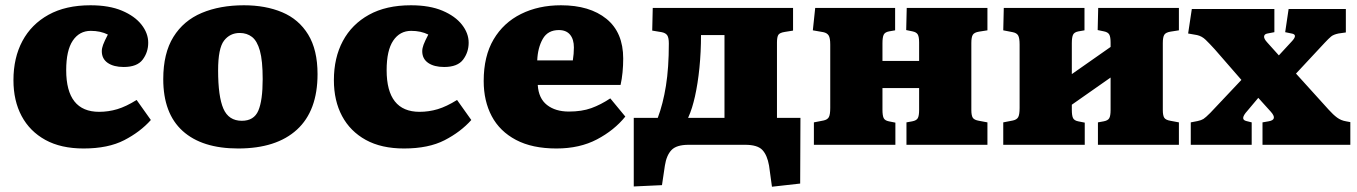

<svg xmlns="http://www.w3.org/2000/svg" viewBox="-20 -549 5144 728"><path d="M297 14Q211 14 152 -18.5Q93 -51 62 -109Q31 -167 31 -245Q31 -330 65 -393.5Q99 -457 164 -493Q229 -529 323 -529Q394 -529 442.5 -508.5Q491 -488 516.5 -455.5Q542 -423 542 -387Q542 -351 521 -323Q500 -295 449 -295Q411 -295 388.5 -310.5Q366 -326 366 -355Q366 -366 371 -379.5Q376 -393 389 -418Q361 -432 324 -432Q281 -432 256 -395Q231 -358 231 -283Q231 -125 356 -125Q391 -125 424.5 -135Q458 -145 498 -170L552 -94Q512 -49 451 -17.5Q390 14 297 14Z M883 14Q746 14 672.5 -52.5Q599 -119 599 -249Q599 -347 637.5 -409Q676 -471 745 -500Q814 -529 905 -529Q987 -529 1050 -502.5Q1113 -476 1148.5 -418Q1184 -360 1184 -268Q1184 -129 1106 -57.5Q1028 14 883 14ZM897 -91Q943 -91 959.5 -129.5Q976 -168 976 -249Q976 -319 965.5 -356.5Q955 -394 935.5 -409Q916 -424 889 -424Q852 -424 829.5 -395Q807 -366 807 -282Q807 -183 827 -137Q847 -91 897 -91Z M1512 14Q1426 14 1367 -18.5Q1308 -51 1277 -109Q1246 -167 1246 -245Q1246 -330 1280 -393.5Q1314 -457 1379 -493Q1444 -529 1538 -529Q1609 -529 1657.5 -508.5Q1706 -488 1731.5 -455.5Q1757 -423 1757 -387Q1757 -351 1736 -323Q1715 -295 1664 -295Q1626 -295 1603.5 -310.5Q1581 -326 1581 -355Q1581 -366 1586 -379.5Q1591 -393 1604 -418Q1576 -432 1539 -432Q1496 -432 1471 -395Q1446 -358 1446 -283Q1446 -125 1571 -125Q1606 -125 1639.5 -135Q1673 -145 1713 -170L1767 -94Q1727 -49 1666 -17.5Q1605 14 1512 14Z M2090 14Q1998 14 1936.5 -18.5Q1875 -51 1844.5 -108.5Q1814 -166 1814 -242Q1814 -336 1851.5 -399.5Q1889 -463 1955.5 -496Q2022 -529 2107 -529Q2216 -529 2279.5 -477.5Q2343 -426 2343 -327Q2343 -301 2340.5 -275Q2338 -249 2333 -227H2019Q2022 -176 2054 -151Q2086 -126 2137 -126Q2186 -126 2222 -139Q2258 -152 2294 -176L2351 -107Q2309 -55 2243.5 -20.5Q2178 14 2090 14ZM2017 -320H2152Q2154 -333 2155 -345Q2156 -357 2156 -369Q2156 -400 2141.5 -417.5Q2127 -435 2099 -435Q2057 -435 2038 -401.5Q2019 -368 2017 -320Z M2907 159 2896 79Q2889 39 2870.5 19.5Q2852 0 2805 0H2591Q2545 0 2526 20Q2507 40 2501 79L2490 153L2383 158V-102H2474Q2494 -155 2505 -223.5Q2516 -292 2516 -384Q2516 -406 2510 -415Q2504 -424 2489 -427L2453 -433L2455 -519H2987V-433L2956 -428Q2936 -425 2931 -416.5Q2926 -408 2926 -388V-102H3015L3014 147ZM2589 -102H2727V-416H2638Q2638 -352 2632 -292Q2626 -232 2615 -183Q2610 -161 2604 -141.5Q2598 -122 2589 -102Z M3066 0V-85L3102 -92Q3117 -95 3122.5 -104.5Q3128 -114 3128 -140V-380Q3128 -405 3122 -414.5Q3116 -424 3102 -427L3062 -434L3071 -519H3374V-434L3351 -430Q3335 -427 3330.5 -417Q3326 -407 3326 -385V-318H3465V-388Q3465 -409 3460 -418Q3455 -427 3440 -430L3416 -435L3418 -519H3724V-434L3692 -429Q3674 -426 3668.5 -417Q3663 -408 3663 -386V-132Q3663 -111 3668.5 -102.5Q3674 -94 3692 -91L3724 -85V0H3417V-85L3439 -89Q3455 -92 3460 -101Q3465 -110 3465 -132V-215H3326V-133Q3326 -111 3330.5 -101.5Q3335 -92 3350 -89L3375 -84V0Z M3784 0V-85L3820 -92Q3835 -95 3840.5 -104.5Q3846 -114 3846 -140V-380Q3846 -405 3840.5 -414.5Q3835 -424 3820 -427L3784 -434L3786 -519H4092V-434L4069 -430Q4053 -427 4048.5 -417Q4044 -407 4044 -385V-268L4191 -371V-388Q4191 -409 4186 -418Q4181 -427 4166 -430L4142 -435L4144 -519H4450V-434L4418 -429Q4400 -426 4394.5 -417Q4389 -408 4389 -386V-132Q4389 -111 4394.5 -102.5Q4400 -94 4418 -91L4450 -85V0H4143V-85L4165 -89Q4181 -92 4186 -101Q4191 -110 4191 -132V-255L4044 -152V-133Q4044 -111 4048.5 -101.5Q4053 -92 4068 -89L4093 -84V0Z M4495 0V-85L4521 -90Q4535 -93 4543 -98Q4551 -103 4569 -121L4687 -246L4586 -362Q4566 -384 4551.5 -398Q4537 -412 4519 -416L4485 -422L4499 -515H4812V-427L4786 -422Q4774 -420 4773 -411Q4772 -402 4785 -388L4829 -339L4877 -391Q4903 -418 4877 -422L4853 -427L4866 -515H5083V-426L5055 -422Q5036 -418 5027 -410.5Q5018 -403 5003 -387L4894 -270L5018 -133Q5035 -114 5050 -103Q5065 -92 5084 -89L5100 -86V0H4767V-85L4790 -89Q4826 -95 4798 -126L4751 -178L4709 -128Q4680 -96 4706 -90L4726 -85V0Z"/></svg>

Font: Literata 12pt ExtraBold
Style: Regular
Weight: 800
Designer: Latin by Veronika Burian and Jose Scaglione. Greek by Irene Vlachou. Cyrillic by Vera Evstafieva.
Foundry: TypeTogether
Version: Version 3.002